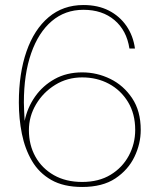

<svg xmlns="http://www.w3.org/2000/svg" viewBox="-20 -732 643 764"><path d="M307 12Q233 12 184 -16Q135 -44 107 -92Q79 -140 67 -200Q55 -260 55 -324Q55 -440 85.5 -527.5Q116 -615 173.5 -663.5Q231 -712 312 -712Q370 -712 413 -690Q456 -668 483 -629Q510 -590 517 -539H495Q484 -611 435.5 -652Q387 -693 312 -693Q239 -693 186 -648Q133 -603 104 -520Q75 -437 75 -324Q75 -307 76 -291Q77 -275 78 -251Q89 -304 119.5 -347.5Q150 -391 197.5 -417.5Q245 -444 307 -444Q366 -444 419 -418Q472 -392 506 -341Q540 -290 540 -215Q540 -160 515 -108Q490 -56 439 -22Q388 12 307 12ZM307 -8Q373 -8 420 -36.5Q467 -65 492.5 -112.5Q518 -160 518 -215Q518 -279 489.5 -326Q461 -373 413.5 -398.5Q366 -424 307 -424Q248 -424 200 -394.5Q152 -365 123.5 -317Q95 -269 95 -214Q95 -155 121 -108.5Q147 -62 194.5 -35Q242 -8 307 -8Z"/></svg>

Font: DM Sans 12pt Thin
Style: Regular
Weight: 250
Version: Version 4.004;gftools[0.9.30]